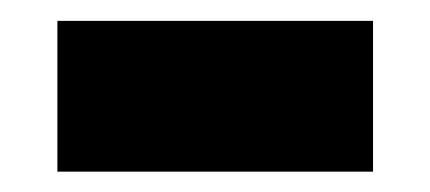

<svg xmlns="http://www.w3.org/2000/svg" viewBox="-20 -391 412 184"><path d="M337.5 -371V-226.5H35V-371Z"/></svg>

Font: Hepta Slab ExtraBold
Style: Regular
Weight: 800
Designer: Michael LaGattuta
Foundry: Michael LaGattuta
Version: Version 1.102